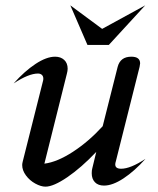

<svg xmlns="http://www.w3.org/2000/svg" viewBox="-20 -688 589 718"><path d="M63 -71Q63 -76 65 -84L141 -386Q142 -389 142 -394Q142 -403 136.5 -408Q131 -413 122 -413Q87 -413 31 -376Q72 -422 113 -449Q154 -476 186 -476Q207 -476 220 -464Q233 -452 233 -431Q233 -423 230 -412L146 -76Q194 -82 253 -120.5Q312 -159 364 -216L420 -438Q430 -476 471 -476Q504 -476 504 -451Q504 -448 502 -438L413 -84Q411 -78 411 -73Q411 -57 433 -57Q468 -57 524 -94Q483 -48 442 -21Q401 6 369 6Q347 6 335 -6.5Q323 -19 323 -40Q323 -51 325 -58L340 -120Q284 -61 232 -25.5Q180 10 150 10Q133 10 112 -1.5Q91 -13 77 -32Q63 -51 63 -71ZM387 -520H307L243 -668L362 -580L523 -668Z"/></svg>

Font: Srisakdi
Style: Bold
Weight: 700
Designer: Cadson Demak Co.,Ltd.
Foundry: Cadson Demak Co.,Ltd.
Version: Version 1.000